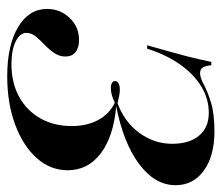

<svg xmlns="http://www.w3.org/2000/svg" viewBox="-62 -560 634 550"><g transform="rotate(90 255.0 -285.0)"><path d="M198.4 11.3Q109.7 11.3 57.7 -19.8Q5.6 -50.8 5.6 -102.4Q5.6 -141.1 31.5 -167.7Q57.3 -194.4 94.4 -194.4Q116.9 -194.4 129.4 -184.3Q141.9 -174.2 141.9 -155.6Q141.9 -137.9 131.9 -123.4Q121.8 -108.9 108.5 -96Q95.2 -83.1 84.7 -70.6Q74.2 -58.1 74.2 -43.5Q74.2 -25 98.8 -12.9Q123.4 -0.8 163.7 -0.8Q216.9 -0.8 256.9 -22.6Q296.8 -44.4 319 -83.5Q341.1 -122.6 341.1 -173.4Q341.1 -216.9 323.8 -249.2Q306.5 -281.5 274.2 -296.8Q250.8 -285.5 232.3 -285.5Q223.4 -285.5 217.7 -288.7Q212.1 -291.9 212.1 -297.6Q212.1 -304 219 -307.7Q225.8 -311.3 237.1 -311.3Q244.4 -311.3 252.8 -309.7Q261.3 -308.1 275.8 -304.8Q329 -324.2 360.5 -366.9Q391.9 -409.7 391.9 -461.3Q391.9 -510.5 368.5 -538.3Q345.2 -566.1 303.2 -566.1Q263.7 -566.1 228.6 -545.2Q193.5 -524.2 165.3 -484.7Q137.1 -445.2 119.4 -389.5H109.7Q119.4 -424.2 127 -451.2Q134.7 -478.2 140.3 -500Q146 -521.8 150 -539.5Q154 -557.3 157.3 -573.4H166.9Q168.5 -555.6 173.8 -548.4Q179 -541.1 189.5 -541.1Q202.4 -541.1 221.8 -551.6Q241.1 -562.1 273 -572.2Q304.8 -582.3 356.5 -582.3Q426.6 -582.3 468.5 -552Q510.5 -521.8 510.5 -471Q510.5 -412.1 450.4 -366.9Q390.3 -321.8 284.7 -300.8Q370.2 -293.5 419 -256.9Q467.7 -220.2 467.7 -162.1Q467.7 -112.1 432.7 -73Q397.6 -33.9 336.7 -11.3Q275.8 11.3 198.4 11.3Z"/></g></svg>

Font: Playfair 144pt
Style: Bold Italic
Weight: 700
Italic angle: -15.6°
Designer: Claus Eggers Sørensen
Foundry: Claus Eggers Sørensen
Version: Version 2.203